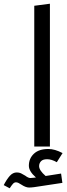

<svg xmlns="http://www.w3.org/2000/svg" viewBox="-114 -787 358 1031"><path d="M70 0V-756L154 -767V0ZM214 145 221 195 69 218Q53 220 42 220Q24 220 0 204Q-7 199 -14.5 195.5Q-22 192 -28 192Q-37 192 -44 199.5Q-51 207 -62 224L-94 207Q-78 176 -61.5 157.5Q-45 139 -24 139Q-11 139 -1.5 143.5Q8 148 21 156Q38 169 49 169Q55 169 71 167L79 166Q41 133 41 103Q41 64 68 38.5Q95 13 146 13Q180 13 222 35L191 84Q163 68 139 68Q116 68 106 79Q96 90 96 105Q96 128 131 158Z"/></svg>

Font: Fira GO
Style: Regular
Weight: 400
Designer: Carrois Corporate
Foundry: Carrois Corporate GbR
Version: Version 0.300